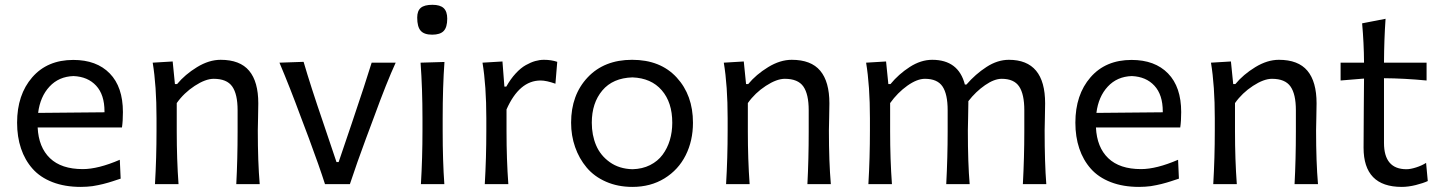

<svg xmlns="http://www.w3.org/2000/svg" viewBox="-20 -752 5879 784"><path d="M481.9 -294.4Q481.9 -257.3 478 -231.4H133.8Q137.7 -150.4 184.1 -106Q230.5 -61.5 317.9 -61.5Q380.9 -61.5 469.2 -99.6L472.7 -22.5Q471.2 -22 457.5 -17.6Q443.8 -13.2 439.7 -11.7Q435.5 -10.3 422.1 -6.3Q408.7 -2.4 401.4 -0.7Q394 1 380.9 3.9Q367.7 6.8 357.7 8.1Q347.7 9.3 335 10.3Q322.3 11.2 310.1 11.2Q244.6 11.2 194.3 -8.3Q144 -27.8 112.8 -63.2Q81.5 -98.6 65.7 -146Q49.8 -193.4 49.8 -251Q49.8 -365.2 111.6 -436.3Q173.3 -507.3 279.3 -507.3Q374.5 -507.3 428.2 -452.1Q481.9 -397 481.9 -294.4ZM280.3 -441.4Q220.2 -439.5 182.1 -398.4Q144 -357.4 135.7 -291L406.7 -293.5V-296.9Q406.7 -365.2 372.6 -402.1Q338.4 -439 280.3 -441.4Z M709 0H612.8Q619.1 -106.4 619.1 -219.2V-269Q619.1 -401.9 603.5 -496.1L685.1 -501L694.3 -408.7H703.1Q735.4 -447.8 784.4 -477.8Q833.5 -507.8 880.9 -507.8Q960 -507.8 997.3 -463.1Q1034.7 -418.5 1034.7 -330.1Q1034.7 -306.6 1033.7 -269.5Q1032.7 -232.4 1032.7 -219.2Q1032.7 -90.8 1040.5 0H944.8Q950.2 -101.6 950.2 -215.3V-301.8Q950.2 -367.7 928.2 -398.9Q906.2 -430.2 852.5 -430.2Q819.3 -430.2 775.1 -401.4Q731 -372.6 701.7 -331.1V-215.3Q701.7 -100.6 709 0Z M1408.7 0H1307.1Q1284.2 -71.8 1241.2 -187.5L1208 -275.4Q1164.1 -394.5 1121.1 -496.1L1219.7 -499.5Q1247.6 -403.3 1300.3 -249.5L1354 -90.3H1362.8L1417 -250Q1473.1 -416 1497.6 -496.1H1595.7Q1559.1 -416.5 1507.3 -274.4L1474.1 -185.5Q1438 -88.4 1408.7 0Z M1683.6 -680.2Q1683.6 -707.5 1698.2 -720Q1712.9 -732.4 1745.6 -732.4Q1777.3 -732.4 1791.7 -718.8Q1806.2 -705.1 1806.2 -675.8Q1806.2 -640.6 1791.7 -625.5Q1777.3 -610.4 1744.6 -610.4Q1711.9 -610.4 1697.8 -626.5Q1683.6 -642.6 1683.6 -680.2ZM1794.4 0H1698.7Q1705.1 -106.4 1705.1 -219.2V-269Q1705.1 -389.6 1697.3 -496.1L1794.9 -499Q1787.6 -397.9 1787.6 -269V-219.2Q1787.6 -93.8 1794.4 0Z M2055.7 0H1959.5Q1965.8 -106.4 1965.8 -219.2V-269Q1965.8 -401.9 1950.2 -496.1L2031.7 -501L2039.6 -398.4H2047.4Q2064.9 -429.7 2085.7 -452.1Q2106.4 -474.6 2127 -486.1Q2147.5 -497.6 2165.5 -502.7Q2183.6 -507.8 2201.2 -507.8Q2231 -507.8 2255.4 -499.5L2248 -410.2Q2210.9 -423.3 2187.5 -423.3Q2100.6 -423.3 2048.3 -305.2V-215.3Q2048.3 -100.6 2055.7 0Z M2562.5 11.2Q2502.9 11.2 2454.6 -10Q2406.2 -31.2 2375.5 -67.9Q2344.7 -104.5 2328.4 -151.4Q2312 -198.2 2312 -251Q2312 -364.3 2379.6 -436Q2447.3 -507.8 2561 -507.8Q2676.8 -507.8 2743.2 -435.5Q2809.6 -363.3 2809.6 -251Q2809.6 -177.2 2779.8 -117.9Q2750 -58.6 2693.4 -23.7Q2636.7 11.2 2562.5 11.2ZM2562.5 -61Q2603 -62 2634.5 -77.9Q2666 -93.8 2685.5 -120.1Q2705.1 -146.5 2715.1 -179.7Q2725.1 -212.9 2725.1 -251Q2725.1 -334 2682.1 -383.5Q2639.2 -433.1 2562.5 -436Q2482.4 -433.6 2439.5 -382.6Q2396.5 -331.5 2396.5 -251Q2396.5 -200.2 2414.1 -158.7Q2431.6 -117.2 2470 -89.8Q2508.3 -62.5 2562.5 -61Z M3041 0H2944.8Q2951.2 -106.4 2951.2 -219.2V-269Q2951.2 -401.9 2935.5 -496.1L3017.1 -501L3026.4 -408.7H3035.2Q3067.4 -447.8 3116.5 -477.8Q3165.5 -507.8 3212.9 -507.8Q3292 -507.8 3329.3 -463.1Q3366.7 -418.5 3366.7 -330.1Q3366.7 -306.6 3365.7 -269.5Q3364.7 -232.4 3364.7 -219.2Q3364.7 -90.8 3372.6 0H3276.9Q3282.2 -101.6 3282.2 -215.3V-301.8Q3282.2 -367.7 3260.3 -398.9Q3238.3 -430.2 3184.6 -430.2Q3151.4 -430.2 3107.2 -401.4Q3063 -372.6 3033.7 -331.1V-215.3Q3033.7 -100.6 3041 0Z M4252.4 0H4156.7Q4162.6 -110.4 4162.6 -215.3V-301.8Q4162.6 -367.2 4141.6 -398.7Q4120.6 -430.2 4070.3 -430.2Q4040 -430.2 4002.4 -404.3Q3964.8 -378.4 3934.1 -338.9V-330.1Q3934.1 -307.1 3933.1 -269.8Q3932.1 -232.4 3932.1 -219.2Q3932.1 -85 3939.5 0H3843.8Q3849.6 -110.4 3849.6 -215.3V-301.8Q3849.6 -367.7 3828.6 -398.9Q3807.6 -430.2 3756.8 -430.2Q3724.6 -430.2 3684.8 -401.9Q3645 -373.5 3614.7 -331.1V-215.3Q3614.7 -100.6 3622.1 0H3525.9Q3532.2 -106.4 3532.2 -219.2V-269Q3532.2 -401.9 3516.6 -496.1L3598.1 -501L3607.4 -408.7H3616.2Q3649.4 -449.2 3694.8 -478.5Q3740.2 -507.8 3786.6 -507.8Q3894 -507.8 3919.9 -406.7H3926.3Q3962.9 -449.2 4008.1 -478.5Q4053.2 -507.8 4099.6 -507.8Q4247.6 -507.8 4247.6 -330.1Q4247.6 -306.6 4246.6 -269.5Q4245.6 -232.4 4245.6 -219.2Q4245.6 -85.9 4252.4 0Z M4803.2 -294.4Q4803.2 -257.3 4799.3 -231.4H4455.1Q4459 -150.4 4505.4 -106Q4551.8 -61.5 4639.2 -61.5Q4702.1 -61.5 4790.5 -99.6L4793.9 -22.5Q4792.5 -22 4778.8 -17.6Q4765.1 -13.2 4761 -11.7Q4756.8 -10.3 4743.4 -6.3Q4730 -2.4 4722.7 -0.7Q4715.3 1 4702.1 3.9Q4689 6.8 4679 8.1Q4668.9 9.3 4656.2 10.3Q4643.6 11.2 4631.3 11.2Q4565.9 11.2 4515.6 -8.3Q4465.3 -27.8 4434.1 -63.2Q4402.8 -98.6 4387 -146Q4371.1 -193.4 4371.1 -251Q4371.1 -365.2 4432.9 -436.3Q4494.6 -507.3 4600.6 -507.3Q4695.8 -507.3 4749.5 -452.1Q4803.2 -397 4803.2 -294.4ZM4601.6 -441.4Q4541.5 -439.5 4503.4 -398.4Q4465.3 -357.4 4457 -291L4728 -293.5V-296.9Q4728 -365.2 4693.8 -402.1Q4659.7 -439 4601.6 -441.4Z M5030.3 0H4934.1Q4940.4 -106.4 4940.4 -219.2V-269Q4940.4 -401.9 4924.8 -496.1L5006.3 -501L5015.6 -408.7H5024.4Q5056.6 -447.8 5105.7 -477.8Q5154.8 -507.8 5202.1 -507.8Q5281.2 -507.8 5318.6 -463.1Q5356 -418.5 5356 -330.1Q5356 -306.6 5355 -269.5Q5354 -232.4 5354 -219.2Q5354 -90.8 5361.8 0H5266.1Q5271.5 -101.6 5271.5 -215.3V-301.8Q5271.5 -367.7 5249.5 -398.9Q5227.5 -430.2 5173.8 -430.2Q5140.6 -430.2 5096.4 -401.4Q5052.2 -372.6 5022.9 -331.1V-215.3Q5022.9 -100.6 5030.3 0Z M5803.2 -86.9 5810.1 -12.7Q5791 -3.9 5760.7 3.7Q5730.5 11.2 5703.6 11.2Q5547.9 11.2 5547.9 -148.9Q5547.9 -207.5 5548.8 -310.5Q5549.8 -413.6 5549.8 -431.2L5454.1 -423.3V-496.1H5549.8Q5549.3 -576.2 5542 -656.7L5637.7 -675.3Q5631.8 -590.8 5631.3 -496.1H5805.2V-423.3Q5713.4 -432.1 5631.3 -432.6V-168.5Q5631.3 -61 5723.1 -61Q5739.3 -61 5762.5 -68.4Q5785.6 -75.7 5803.2 -86.9Z"/></svg>

Font: Commissioner Flair
Style: Regular
Weight: 400
Designer: Kostas Bartsokas
Foundry: Kostas Bartsokas
Version: Version 1.000